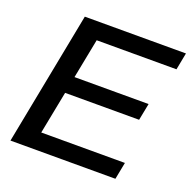

<svg xmlns="http://www.w3.org/2000/svg" viewBox="-123 -810 927 931"><g transform="rotate(20 341.0 -344.0)"><path d="M585 -87.9 567.9 0H26.4L159.7 -688H681.6L664.6 -600.1H252.9L212.9 -395.5H595.2L578.1 -308.1H196.3L153.3 -87.9Z"/></g></svg>

Font: Arimo Medium
Style: Italic
Weight: 500
Italic angle: -12°
Designer: Steve Matteson
Foundry: Monotype Imaging Inc.
Version: Version 1.33